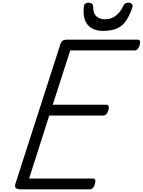

<svg xmlns="http://www.w3.org/2000/svg" viewBox="-20 -1404 1060 1424"><path d="M133 0Q108 0 98 -9Q88 -18 94 -40L430 -1083Q435 -1096 446 -1103Q457 -1110 477 -1110H1003Q1014 -1110 1018 -1100.5Q1022 -1091 1016 -1070Q1011 -1051 1001 -1040.5Q991 -1030 980 -1030H501L371 -627H770Q781 -627 785 -617Q789 -607 784 -587Q778 -567 768 -557Q758 -547 747 -547H345L196 -80H670Q681 -80 685.5 -70.5Q690 -61 684 -40Q679 -21 669 -10.5Q659 0 648 0ZM743 -1175Q669 -1175 630.5 -1220Q592 -1265 602 -1356Q604 -1371 613 -1377.5Q622 -1384 637 -1384Q652 -1384 661.5 -1376.5Q671 -1369 671 -1356Q670 -1306 694.5 -1283.5Q719 -1261 758 -1261Q805 -1261 839 -1287.5Q873 -1314 891 -1354Q899 -1372 908 -1378Q917 -1384 931 -1384Q948 -1384 957.5 -1374.5Q967 -1365 962 -1350Q939 -1282 910 -1243.5Q881 -1205 840.5 -1190Q800 -1175 743 -1175Z"/></svg>

Font: Playwrite CU
Style: Regular
Weight: 400
Designer: Veronika Burian, José Scaglione
Foundry: TypeTogether
Version: Version 1.002